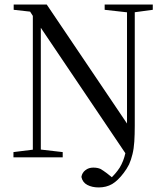

<svg xmlns="http://www.w3.org/2000/svg" viewBox="-20 -690 730 842"><path d="M39 0H255V-23L151 -35H135L39 -23ZM124 0H159V-335V-654H124ZM413 132Q446 132 472 117Q497 102 522 69Q536 51 546 31Q555 11 561 -14Q567 -38 569 -69Q571 -100 571 -139V-670H537V-335V-106Q537 -55 530 -19Q522 17 505 45Q487 73 458 99V106H479V94L449 70Q433 58 421 51Q408 45 389 45Q369 45 355 56Q340 67 337 86Q342 110 363 121Q384 132 413 132ZM542 0H554V-129H550L185 -670H40V-647L112 -639L150 -580H151ZM546 -635H561L650 -647V-670H439V-647Z"/></svg>

Font: Source Serif 4 48pt
Style: Regular
Weight: 400
Designer: Frank Grie√ühammer
Foundry: Adobe Systems Incorporated
Version: Version 4.004;hotconv 1.0.116;makeotfexe 2.5.65601